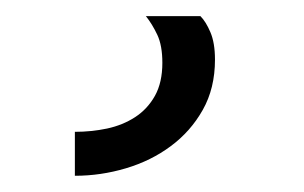

<svg xmlns="http://www.w3.org/2000/svg" viewBox="-20 -23 379 239"><path d="M229.5 -2.9Q236.3 3.9 241.9 17.1Q247.6 30.3 247.6 51.3Q247.6 86.9 232.4 113.8Q217.3 140.6 192.6 158.9Q168 177.2 136.7 186.5Q105.5 195.8 73.2 195.8V141.1Q93.8 141.1 113.3 137Q132.8 132.8 148.2 122.8Q163.6 112.8 172.9 96.2Q182.1 79.6 182.1 55.2Q182.1 33.7 175.8 20.3Q169.4 6.8 161.6 -2.9Z"/></svg>

Font: Proza Libre
Style: Light
Weight: 300
Designer: Jasper de Waard
Foundry: Jasper de Waard
Version: Version 1.000; ttfautohint (v1.4.1.8-43bc)